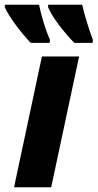

<svg xmlns="http://www.w3.org/2000/svg" viewBox="-53 -786 410 806"><path d="M259 -606H336L337 -618C316 -675 301 -727 292 -766H149V-756C166 -713 217 -649 259 -606ZM76 -606H155L157 -618C136 -666 120 -722 111 -766H-32L-33 -756C-15 -714 37 -647 76 -606ZM6 0H162L279 -549H123Z"/></svg>

Font: Noto Sans SemiCondensed ExtraBold
Style: Italic
Weight: 800
Width: 4
Italic angle: -12°
Designer: Monotype Design Team
Foundry: Monotype Imaging Inc.
Version: Version 2.013